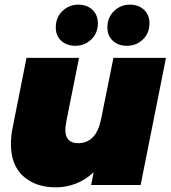

<svg xmlns="http://www.w3.org/2000/svg" viewBox="-20 -796 734 826"><path d="M694 -547 585 0H372L383 -55Q348 -22 306 -6Q264 10 221 10Q133 10 80 -38Q27 -86 27 -176Q27 -210 34 -245L94 -547H320L265 -272Q261 -248 261 -238Q261 -180 316 -180Q394 -180 415 -284L468 -547ZM220 -678Q220 -721 248.5 -748.5Q277 -776 317 -776Q354 -776 377.5 -754Q401 -732 401 -696Q401 -653 372.5 -626Q344 -599 304 -599Q267 -599 243.5 -620.5Q220 -642 220 -678ZM442 -678Q442 -721 470.5 -748.5Q499 -776 539 -776Q576 -776 599.5 -754Q623 -732 623 -696Q623 -653 594.5 -626Q566 -599 526 -599Q489 -599 465.5 -620.5Q442 -642 442 -678Z"/></svg>

Font: Montserrat Alternates Black
Style: Italic
Weight: 900
Italic angle: -11.3°
Designer: Julieta Ulanovsky
Foundry: Julieta Ulanovsky
Version: Version 7.200